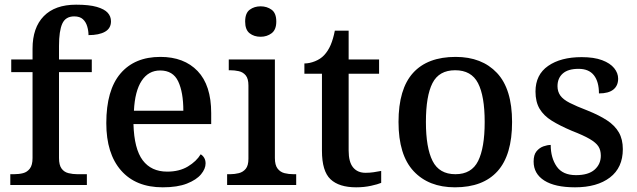

<svg xmlns="http://www.w3.org/2000/svg" viewBox="-20 -790 2722 820"><path d="M24 0V-46H40Q61 -46 78.5 -50.5Q96 -55 107.5 -70Q119 -85 119 -115V-482H28V-536H119V-582Q119 -672 167 -721Q215 -770 305 -770Q361 -770 393.5 -760.5Q426 -751 440 -735.5Q454 -720 454 -699Q454 -669 428.5 -654.5Q403 -640 358 -640Q358 -658 352.5 -677Q347 -696 334 -708Q321 -720 297 -720Q260 -720 246 -689Q232 -658 232 -594V-536H372V-482H232V-115Q232 -85 243 -70Q254 -55 272.5 -50.5Q291 -46 310 -46H351V0Z M675 10Q560 10 497 -62Q434 -134 434 -264Q434 -405 494.5 -476Q555 -547 665 -547Q766 -547 824 -486.5Q882 -426 882 -307V-260H550Q553 -154 589.5 -105.5Q626 -57 694 -57Q746 -57 782.5 -79Q819 -101 837 -131Q846 -126 852 -116Q858 -106 858 -92Q858 -69 838.5 -45.5Q819 -22 778.5 -6Q738 10 675 10ZM763 -317Q763 -396 741 -442.5Q719 -489 664 -489Q614 -489 585 -445Q556 -401 552 -317Z M950 0V-46H963Q982 -46 1000 -50.5Q1018 -55 1029.5 -69Q1041 -83 1041 -112V-425Q1041 -454 1029.5 -468Q1018 -482 1000 -486Q982 -490 963 -490H957V-536H1154V-115Q1154 -85 1165.5 -70Q1177 -55 1195 -50.5Q1213 -46 1233 -46H1245V0ZM1093 -633Q1065 -633 1046 -648Q1027 -663 1027 -698Q1027 -734 1046.5 -748.5Q1066 -763 1093 -763Q1120 -763 1140 -748.5Q1160 -734 1160 -698Q1160 -663 1140 -648Q1120 -633 1093 -633Z M1501 10Q1428 10 1391.5 -24.5Q1355 -59 1355 -146V-475H1280V-519Q1302 -519 1325.5 -528.5Q1349 -538 1364 -554Q1381 -572 1392 -597.5Q1403 -623 1410 -659H1469V-536H1599V-475H1469V-147Q1469 -98 1488 -75Q1507 -52 1541 -52Q1560 -52 1576 -54.5Q1592 -57 1608 -60V-9Q1594 -3 1564.5 3.5Q1535 10 1501 10Z M1923 10Q1811 10 1746.5 -59Q1682 -128 1682 -269Q1682 -410 1744 -478.5Q1806 -547 1926 -547Q2038 -547 2102.5 -478.5Q2167 -410 2167 -269Q2167 -128 2105 -59Q2043 10 1923 10ZM1925 -46Q1994 -46 2022 -102.5Q2050 -159 2050 -269Q2050 -380 2021.5 -435Q1993 -490 1924 -490Q1855 -490 1827 -435Q1799 -380 1799 -269Q1799 -159 1827.5 -102.5Q1856 -46 1925 -46Z M2436 10Q2350 10 2304.5 -19Q2259 -48 2259 -100Q2259 -129 2271.5 -144Q2284 -159 2301 -165Q2318 -171 2332 -171Q2332 -116 2357.5 -79Q2383 -42 2440 -42Q2493 -42 2519.5 -65.5Q2546 -89 2546 -125Q2546 -149 2535.5 -165Q2525 -181 2498.5 -196.5Q2472 -212 2423 -231Q2371 -253 2336.5 -274.5Q2302 -296 2284.5 -325.5Q2267 -355 2267 -399Q2267 -471 2321 -508.5Q2375 -546 2464 -546Q2517 -546 2551.5 -533Q2586 -520 2603 -499Q2620 -478 2620 -454Q2620 -424 2599.5 -407.5Q2579 -391 2538 -391Q2538 -441 2516.5 -468.5Q2495 -496 2451 -496Q2406 -496 2383.5 -476Q2361 -456 2361 -422Q2361 -399 2373 -382Q2385 -365 2413.5 -350.5Q2442 -336 2489 -318Q2539 -298 2572.5 -276Q2606 -254 2623 -224.5Q2640 -195 2640 -153Q2640 -74 2585 -32Q2530 10 2436 10Z"/></svg>

Font: Noto Naskh Arabic Medium
Style: Regular
Weight: 500
Designer: Monotype Design Team, David Williams, Mohamad Dakak and Nizar Qandah
Foundry: Monotype Imaging Inc.
Version: Version 2.016